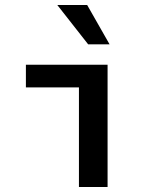

<svg xmlns="http://www.w3.org/2000/svg" viewBox="-20 -751 639 771"><path d="M84 -400H297V0H412V-491H84ZM334 -573H420L330 -731H210Z"/></svg>

Font: Source Code Pro Semibold
Style: Regular
Weight: 600
Monospace: yes
Designer: Paul D. Hunt
Foundry: Adobe Systems Incorporated
Version: Version 1.017;PS 1.000;hotconv 1.0.70;makeotf.lib2.5.5900